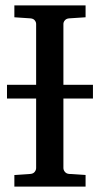

<svg xmlns="http://www.w3.org/2000/svg" viewBox="-20 -691 370 711"><path d="M214.8 -326.2V-68.8Q214.8 -61.5 220.2 -54.7Q225.6 -47.9 235.8 -46.9L296.9 -43V0H33.2V-43L92.8 -46.9Q103.5 -47.9 108.6 -54.7Q113.8 -61.5 113.8 -68.8V-326.2H5.9V-377H113.8V-602.1Q113.8 -609.4 108.6 -615.7Q103.5 -622.1 92.8 -623L33.2 -627V-670.9H296.9V-627L235.8 -623Q225.6 -622.1 220.2 -615.7Q214.8 -609.4 214.8 -602.1V-377H324.2V-326.2Z"/></svg>

Font: Charis SIL
Style: Regular
Weight: 400
Foundry: SIL International
Version: Version 4.112